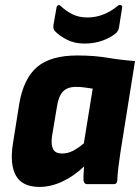

<svg xmlns="http://www.w3.org/2000/svg" viewBox="-20 -727 553 758"><path d="M136 11Q68 11 43 -33.5Q18 -78 31 -160L56 -317Q73 -417 126.5 -462.5Q180 -508 285 -508Q351 -508 404.5 -499Q458 -490 513 -486L456 -129Q451 -96 447.5 -68Q444 -40 443 -14Q442 0 429 0H324Q312 0 310 -14Q309 -26 310 -40.5Q311 -55 312 -70Q271 -31 225.5 -10Q180 11 136 11ZM225 -121Q247 -121 267 -131Q287 -141 311 -161L346 -377Q332 -379 315.5 -381.5Q299 -384 280 -384Q246 -384 228.5 -365.5Q211 -347 205 -307L185 -187Q181 -154 190 -137.5Q199 -121 225 -121ZM313 -555Q274 -555 244 -570.5Q214 -586 197 -604Q193 -609 191.5 -614Q190 -619 191 -628L203 -696Q204 -705 210 -706.5Q216 -708 220 -703Q241 -683 266.5 -670.5Q292 -658 325 -658Q359 -658 389.5 -670.5Q420 -683 445 -704Q451 -709 457.5 -706.5Q464 -704 462 -696L450 -620Q449 -613 446.5 -608Q444 -603 439 -597Q418 -579 385.5 -567Q353 -555 313 -555Z"/></svg>

Font: Sofia Sans Semi Condensed Black
Style: Italic
Weight: 900
Italic angle: -9°
Version: Version 4.100